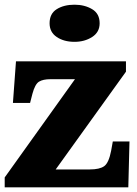

<svg xmlns="http://www.w3.org/2000/svg" viewBox="-20 -797 582 817"><path d="M0 0V-42L299 -460H195Q163 -460 146 -449.5Q129 -439 118 -398L108 -359H35L48 -536H516V-492L217 -76H362Q404 -76 423.5 -90Q443 -104 453 -156L460 -195H531L526 0ZM297 -619Q252 -619 221.5 -639.5Q191 -660 191 -698Q191 -739 221.5 -758Q252 -777 297 -777Q340 -777 372 -758Q404 -739 404 -698Q404 -660 372 -639.5Q340 -619 297 -619Z"/></svg>

Font: Noto Serif Sinhala Black
Style: Regular
Weight: 900
Designer: Jelle Bosma - Monotype Design Team
Foundry: Monotype Imaging Inc.
Version: Version 2.007; ttfautohint (v1.8.4.7-5d5b)